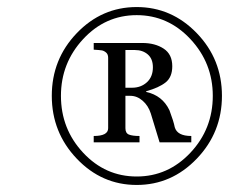

<svg xmlns="http://www.w3.org/2000/svg" viewBox="-20 -730 667 545"><path d="M538.5 -279.5Q467 -205 368 -205Q269 -205 198 -279.5Q127 -354 127 -458Q127 -562 198 -636Q269 -710 368 -710Q467 -710 538.5 -636Q610 -562 610 -458Q610 -354 538.5 -279.5ZM584 -458Q584 -551 520.5 -619Q457 -687 368 -687Q279 -687 216 -619Q153 -551 153 -458Q153 -364 216 -296.5Q279 -229 368 -229Q457 -229 520.5 -296.5Q584 -364 584 -458ZM246 -326V-344Q287 -344 287 -366V-566Q287 -576 281 -581Q275 -586 269 -587Q263 -588 246 -589V-608H384Q420 -608 444.5 -592Q469 -576 469 -542Q469 -511 450 -496Q431 -481 395 -471V-469Q441 -459 461 -417Q473 -385 476 -369Q483 -344 523 -344V-326H433L408 -408Q401 -430 385 -444Q369 -458 350 -458H336V-366Q336 -352 346 -348Q356 -344 376 -344V-326ZM336 -481H355Q380 -481 397 -496.5Q414 -512 414 -539Q414 -563 399.5 -575.5Q385 -588 363 -588H336Z"/></svg>

Font: HK Venetian
Style: Italic
Weight: 400
Italic angle: -12°
Version: Version 1.000;PS 001.000;hotconv 1.0.88;makeotf.lib2.5.64775